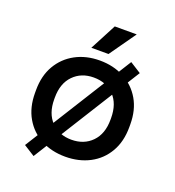

<svg xmlns="http://www.w3.org/2000/svg" viewBox="-137 -804 890 978"><g transform="rotate(20 307.5 -315.0)"><path d="M307 14Q233 14 175.5 -16.5Q118 -47 85 -104Q52 -161 52 -239V-254Q52 -332 85 -388.5Q118 -445 175.5 -476Q233 -507 307 -507Q381 -507 439 -476Q497 -445 530 -388.5Q563 -332 563 -254V-239Q563 -161 530 -104Q497 -47 439 -16.5Q381 14 307 14ZM307 -78Q375 -78 417.5 -121.5Q460 -165 460 -242V-251Q460 -328 418 -371.5Q376 -415 307 -415Q240 -415 197.5 -371.5Q155 -328 155 -251V-242Q155 -165 197.5 -121.5Q240 -78 307 -78ZM155 66 95 28 459 -554 519 -516ZM243 -553 318 -696H437L336 -553Z"/></g></svg>

Font: Space Grotesk Light Medium
Style: Regular
Weight: 500
Version: Version 2.000